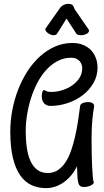

<svg xmlns="http://www.w3.org/2000/svg" viewBox="-20 -932 536 992"><path d="M240.2 -384.8Q221.7 -384.8 208.7 -397.5Q195.8 -410.2 195.8 -435.1Q195.8 -440.4 196.5 -446Q197.3 -451.7 198.7 -456.3Q200.2 -460.9 202.4 -463.9Q204.6 -466.8 207 -466.8Q209.5 -466.8 211.7 -465.3Q213.9 -463.9 217.5 -461.9Q221.2 -460 227.5 -458.5Q233.9 -457 245.1 -457Q272 -457 300.3 -465.6Q328.6 -474.1 351.8 -490Q375 -505.9 389.9 -528.3Q404.8 -550.8 404.8 -579.1Q404.8 -589.4 401.4 -599.1Q397.9 -608.9 391.1 -616.5Q384.3 -624 373.8 -628.9Q363.3 -633.8 349.1 -633.8Q310.1 -633.8 277.6 -616.7Q245.1 -599.6 218.8 -570.6Q192.4 -541.5 172.6 -503.4Q152.8 -465.3 139.6 -423.1Q126.5 -380.9 119.6 -337.4Q112.8 -293.9 112.8 -254.9Q112.8 -208 118.7 -168.2Q124.5 -128.4 137.7 -99.6Q150.9 -70.8 172.9 -54.4Q194.8 -38.1 227.1 -38.1Q256.3 -38.1 278.8 -53Q301.3 -67.9 318.1 -93.3Q335 -118.7 346.9 -152.6Q358.9 -186.5 367.7 -225.1Q376.5 -263.7 382.8 -304.7Q389.2 -345.7 394 -384.8Q395.5 -394.5 408.2 -399.7Q420.9 -404.8 435.1 -404.8Q440.9 -404.8 447.3 -403.3Q453.6 -401.9 458.3 -398.9Q462.9 -396 465.1 -391.1Q467.3 -386.2 465.8 -378.9Q461.9 -359.4 457.5 -317.1Q453.1 -274.9 453.1 -215.8Q453.1 -166.5 453.9 -130.9Q454.6 -95.2 456.1 -69.3Q457.5 -43.5 459 -26.1Q460.4 -8.8 461.9 2.9Q464.8 7.3 464.8 9.8Q464.8 14.6 460 19Q455.1 23.4 447.8 26.9Q440.4 30.3 431.4 32.2Q422.4 34.2 414.1 34.2Q400.9 34.2 394 28.8Q387.2 23.4 384 11Q380.9 -1.5 379.9 -22.2Q378.9 -43 377.9 -73.2Q366.7 -49.3 350.1 -28.8Q333.5 -8.3 313 7.1Q292.5 22.5 268.3 31.2Q244.1 40 217.8 40Q176.8 40 142.8 24.4Q108.9 8.8 84.5 -25.9Q60.1 -60.5 46.6 -116.5Q33.2 -172.4 33.2 -252.9Q33.2 -308.1 43.7 -363.5Q54.2 -418.9 74 -469.7Q93.8 -520.5 122.3 -564.5Q150.9 -608.4 186.5 -640.6Q222.2 -672.9 264.4 -691.4Q306.6 -710 354 -710Q384.8 -710 408.9 -700.2Q433.1 -690.4 449.7 -673.1Q466.3 -655.8 475.1 -632.6Q483.9 -609.4 483.9 -583Q483.9 -539.6 462.9 -503.2Q441.9 -466.8 407.7 -440.4Q373.5 -414.1 329.6 -399.4Q285.6 -384.8 240.2 -384.8ZM432.1 -788.1Q435.1 -784.2 437.5 -780.5Q439.9 -776.9 439.9 -772.9Q439.9 -764.6 427.7 -757.3Q415.5 -750 395 -750Q386.7 -750 381.1 -753.2Q375.5 -756.3 373 -760.3L323.7 -835.9L280.8 -767.1Q276.9 -760.3 272.5 -755.1Q268.1 -750 256.8 -750Q250 -750 242.4 -752.9Q234.9 -755.9 228.5 -760.3Q222.2 -764.6 218 -770.3Q213.9 -775.9 213.9 -781.2Q213.9 -783.2 215.8 -785.2L286.1 -885.3Q294.9 -898.9 307.1 -905.5Q319.3 -912.1 332 -912.1Q340.8 -912.1 346.2 -910.4Q351.6 -908.7 355 -905.3Q358.4 -901.9 360.6 -896.7Q362.8 -891.6 365.7 -884.3Z"/></svg>

Font: Grand Hotel
Style: Regular
Weight: 400
Designer: Brian J. Bonislawsky & Jim Lyles for Astigmatic (AOETI)
Foundry: Astigmatic (AOETI)
Version: Version 001.000